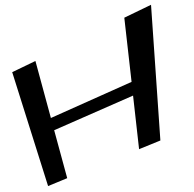

<svg xmlns="http://www.w3.org/2000/svg" viewBox="-166 -854 1012 1001"><g transform="rotate(-15 340.0 -353.0)"><path d="M599 -44 735 -740 583 -711 533 -378 78 -305 77 -613 -55 -588 -28 34 79 20 78 -239 522 -307 480 -29Z"/></g></svg>

Font: Gamestation Warped
Style: Regular
Weight: 400
Designer: Jonas Hecksher
Foundry: Jonas Hecksher, Playtypeª, e-types AS
Version: Version 1.003